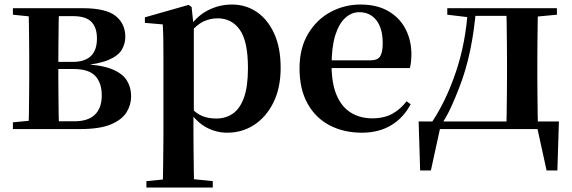

<svg xmlns="http://www.w3.org/2000/svg" viewBox="-20 -572 2534 851"><path d="M37.2 0V-29.9L147 -40.2L173.9 -34.4H309.4Q370.3 -34.4 400.6 -63.8Q431 -93.3 431 -148.7Q431 -205.2 402 -235.7Q373 -266.1 306.1 -266.1H173.9V-297.7H301.9Q409.7 -297.7 409.7 -401Q409.7 -449.9 385.1 -475.1Q360.5 -500.4 304.9 -500.4H173.9L147 -495.5L37.2 -506.8V-535.7H346.1Q449 -535.7 492.2 -501.5Q535.4 -467.3 535.4 -408.4Q535.4 -377.9 519.7 -351.4Q504 -324.9 461.3 -306.5Q418.6 -288.2 336.8 -281L338.3 -288Q421.9 -285.7 470.7 -267.5Q519.6 -249.2 540.3 -218.1Q561.1 -186.9 561.1 -144.2Q561.1 -106.6 540.7 -73.9Q520.2 -41.2 471.3 -20.6Q422.3 0 336.3 0ZM105.9 0Q107.6 -25.5 108.1 -67.4Q108.6 -109.4 109.1 -154.7Q109.6 -200 109.6 -234.8V-301.2Q109.6 -335.7 109.1 -381Q108.6 -426.4 108.1 -468.7Q107.6 -511 105.9 -535.7H241.5Q240.5 -511 240 -468.2Q239.5 -425.4 239 -376.5Q238.5 -327.7 238.5 -284.5V-234.8Q238.5 -200 239 -154.7Q239.5 -109.4 240 -67.4Q240.5 -25.5 241.5 0Z M628.9 259.3V230.8L738 220.1H817.4L923.1 230.8V259.3ZM701.4 259.3Q702.4 217.3 702.9 174.2Q703.4 131 703.9 89.9Q704.4 48.8 704.4 13.8V-308.7Q704.4 -358.5 703.9 -393Q703.4 -427.5 701.4 -463.8L622.2 -470.7V-495.2L816.2 -550.4L829.2 -540.9L837.8 -460.8L839.1 -455V-75.6L837.4 -63V13Q837.4 47.8 837.9 89.3Q838.4 130.8 838.9 174Q839.4 217.3 840.4 259.3ZM987.1 16.2Q939 16.2 895.7 -6.7Q852.4 -29.6 816.3 -82.3H804.1L822.6 -97.8Q850.5 -67.8 877.5 -57.3Q904.6 -46.7 939.1 -46.7Q979.7 -46.7 1011.3 -67.9Q1042.8 -89.1 1060.9 -138.2Q1079 -187.4 1079 -270.1Q1079 -389.4 1042.9 -440.1Q1006.8 -490.8 944.6 -490.8Q913.3 -490.8 883.4 -477.5Q853.5 -464.2 816 -421.1L801.1 -437.5H809.5Q847.3 -497.6 898.7 -524.8Q950.1 -551.9 1007.6 -551.9Q1069.4 -551.9 1117.9 -519.1Q1166.5 -486.2 1195.2 -423.5Q1223.9 -360.9 1223.9 -271.4Q1223.9 -182.3 1192 -117.9Q1160.1 -53.5 1106.7 -18.6Q1053.3 16.2 987.1 16.2Z M1584.2 16.2Q1503.8 16.2 1441.2 -16.5Q1378.6 -49.1 1343.1 -113Q1307.6 -176.9 1307.6 -268.8Q1307.6 -358.8 1345.6 -422.2Q1383.5 -485.7 1445.2 -518.8Q1506.9 -551.9 1577.4 -551.9Q1651.1 -551.9 1701.5 -522.5Q1751.8 -493.1 1777.6 -443.2Q1803.4 -393.3 1803.4 -330.9Q1803.4 -296.1 1796.7 -270.2H1366.1V-304.6H1621.4Q1653.5 -304.6 1664.9 -322.2Q1676.3 -339.8 1676.3 -380.4Q1676.3 -446.3 1648.2 -482.2Q1620.1 -518 1572.1 -518Q1538.7 -518 1510.6 -492.9Q1482.6 -467.8 1466.1 -416Q1449.7 -364.1 1449.7 -282.7Q1449.7 -200.5 1472.9 -148.2Q1496 -95.8 1536.8 -71.7Q1577.5 -47.5 1629.4 -47.5Q1682.4 -47.5 1718.9 -67.7Q1755.3 -87.9 1782.2 -123.2L1800.1 -109.9Q1768.6 -49.8 1713.7 -16.8Q1658.7 16.2 1584.2 16.2Z M2381.1 0H1913.3L1933.5 -16.4L1889.8 183.5H1842.2L1835.5 -33.6H2457.2L2450.5 183.5H2402.6L2358.5 -17.9ZM2223.4 0Q2225.2 -25.5 2225.7 -67.4Q2226.2 -109.4 2226.7 -154.7Q2227.2 -200 2227.2 -234.8V-301.2Q2227.2 -335.7 2226.7 -381Q2226.2 -426.4 2225.7 -468.7Q2225.2 -511 2223.4 -535.7H2364.6Q2363.6 -511 2363.1 -468.7Q2362.6 -426.4 2362.1 -381Q2361.6 -335.7 2361.6 -301.2V-234.8Q2361.6 -200 2362.1 -154.7Q2362.6 -109.4 2363.1 -67.4Q2363.6 -25.5 2364.6 0ZM1962.5 -506.8V-535.7H2064.5V-495.5H2057.4ZM2298 -495.5V-535.7H2448.4V-506.8L2328 -495.5ZM1894.9 -31.5Q1957.7 -125.6 2001.2 -254.7Q2044.7 -383.7 2054.1 -535.7H2090.1Q2082.9 -440.9 2064.4 -350.8Q2045.9 -260.8 2014.9 -182.2Q1998 -138.1 1979.2 -97.1Q1960.3 -56.1 1937.3 -21.6V-8.9ZM2064.5 -501.8V-535.7H2299.3V-501.8Z"/></svg>

Font: Noto Serif HK
Style: Regular
Weight: 200
Designer: Ryoko NISHIZUKA 西塚涼子 (kana & ideographs); Frank Grießhammer (Latin, Greek & Cyrillic); Wenlong ZHANG 张文龙 (bopomofo); San
Foundry: Adobe
Version: Version 2.001;hotconv 1.1.0;makeotfexe 2.6.0